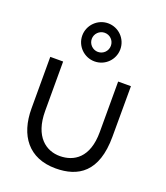

<svg xmlns="http://www.w3.org/2000/svg" viewBox="-150 -920 895 1038"><g transform="rotate(20 297.0 -401.0)"><path d="M292.5 17C421.5 17 523.5 -44.5 523.5 -249.5L524 -540H450.5V-249.5C450.5 -100 371 -54 292 -53.5C213 -53 134 -107 134 -256V-540H60V-243C60 -88 137.5 17 292.5 17ZM183 -708C183 -647.5 232.5 -598.5 292.5 -598.5C353.5 -598.5 402 -647.5 402 -708C402 -768 353.5 -817.5 292.5 -817.5C232.5 -817.5 183 -768 183 -708ZM237.5 -708C237.5 -738.5 262.5 -763 292.5 -763C323.5 -763 347.5 -738.5 347.5 -708C347.5 -678 323.5 -653 292.5 -653C262.5 -653 237.5 -678 237.5 -708Z"/></g></svg>

Font: Eudonet
Style: Regular
Weight: 400
Designer: Mikhail Sharanda
Foundry: Mikhail Sharanda
Version: Version 4.503;Glyphs 3.1.2 (3151)